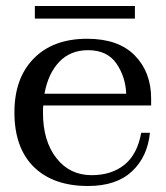

<svg xmlns="http://www.w3.org/2000/svg" viewBox="-20 -609 554 639"><path d="M429 -547H96V-589H429ZM124 -258Q123 -250 123 -234Q123 -140 167.5 -83Q212 -26 285 -26Q351 -26 394 -60.5Q437 -95 450 -167H479Q471 -87 419 -38.5Q367 10 273 10Q157 10 92.5 -53.5Q28 -117 28 -235Q28 -349 92.5 -414.5Q157 -480 270 -480Q374 -480 428.5 -424.5Q483 -369 483 -281V-258ZM128 -297H400Q398 -353 367.5 -397.5Q337 -442 273 -442Q214 -442 177 -403Q140 -364 128 -297Z"/></svg>

Font: TavirajRegular
Style: Regular
Weight: 400
Designer: Katatrad Team
Foundry: CadsonDemak
Version: Version 1.000